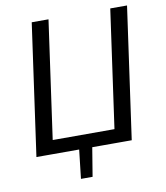

<svg xmlns="http://www.w3.org/2000/svg" viewBox="-91 -765 856 992"><g transform="rotate(-10 337.0 -269.5)"><path d="M231 -690 134 0H46L143 -690ZM500 -72 490 0H97L107 -72ZM643 -690 546 0H458L555 -690ZM340 -7 314 151H253L271 -7Z"/></g></svg>

Font: Exo 2
Style: Italic
Weight: 400
Italic angle: -8°
Designer: Natanael Gama
Foundry: Natanael Gama
Version: Version 2.010